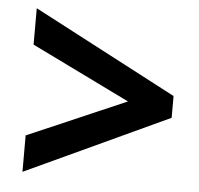

<svg xmlns="http://www.w3.org/2000/svg" viewBox="-44 -614 638 615"><g transform="rotate(5 275.5 -306.0)"><path d="M50 -43V-160L367 -297L50 -452V-569L511 -327V-257Z"/></g></svg>

Font: Noto Sans Gunjala Gondi
Style: Regular
Weight: 400
Designer: Ek Type
Foundry: Ek Type
Version: Version 1.004